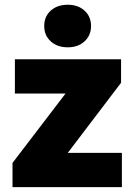

<svg xmlns="http://www.w3.org/2000/svg" viewBox="-20 -773 558 793"><path d="M483.4 0H73.2V-141.6H483.4ZM152.3 0H31.7V-100.1L358.9 -528.3H480V-431.2ZM422.9 -386.7H41.5V-528.3H422.9ZM259.8 -577.6Q216.3 -577.6 189.5 -602.3Q162.6 -627 162.6 -665.5Q162.6 -704.6 189.5 -729Q216.3 -753.4 259.8 -753.4Q302.7 -753.4 329.3 -729Q356 -704.6 356 -665.5Q356 -627 329.3 -602.3Q302.7 -577.6 259.8 -577.6Z"/></svg>

Font: Heebo Black
Style: Regular
Weight: 900
Designer: Oded Ezer
Foundry: Ezer Type House
Version: Version 3.100